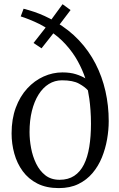

<svg xmlns="http://www.w3.org/2000/svg" viewBox="-20 -906 582 936"><path d="M266.5 11Q206 11 162.2 -11.2Q118.5 -33.5 90.8 -71.5Q63 -109.5 49.8 -157.2Q36.5 -205 36.5 -255.5Q36.5 -326 57 -381.2Q77.5 -436.5 112.8 -474.8Q148 -513 192.5 -533Q237 -553 284 -553Q322.5 -553 350 -544.2Q377.5 -535.5 396 -524Q382.5 -565 359.2 -607.5Q336 -650 300.2 -689.5Q264.5 -729 214.5 -761L262.5 -772L182.5 -670.5L143.5 -696.5L224 -799L215.5 -762Q200 -775 174.5 -787.8Q149 -800.5 123.2 -810.8Q97.5 -821 81 -826L95 -863.5Q123.5 -856 147.8 -847.8Q172 -839.5 197 -828.2Q222 -817 252.5 -799L213 -787L285 -885.5L324 -857L256.5 -768L251.5 -799Q316.5 -761 365 -709.5Q413.5 -658 445.8 -595.2Q478 -532.5 494 -461.8Q510 -391 510 -315.5Q510 -272.5 502 -226.8Q494 -181 476.8 -138.5Q459.5 -96 431 -62.2Q402.5 -28.5 362 -8.8Q321.5 11 266.5 11ZM270.5 -29.5Q312.5 -29.5 341.8 -48.8Q371 -68 389 -103.8Q407 -139.5 415.2 -190Q423.5 -240.5 423.5 -302.5Q423.5 -337 421.2 -368Q419 -399 415.5 -424Q412 -449 408.5 -465.5Q394.5 -482 365.2 -498.2Q336 -514.5 282 -514.5Q247 -514.5 218 -496.5Q189 -478.5 168 -445Q147 -411.5 135.5 -365.2Q124 -319 124 -262Q124 -225 131.5 -184.5Q139 -144 156 -108.8Q173 -73.5 201 -51.5Q229 -29.5 270.5 -29.5Z"/></svg>

Font: Merriweather 60pt Light
Style: Regular
Weight: 300
Version: Version 2.100